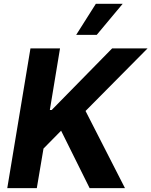

<svg xmlns="http://www.w3.org/2000/svg" viewBox="-20 -979 788 999"><path d="M17.8 0 138.5 -727.3H292.3L239.3 -406.6H248.9L563.6 -727.3H747.9L425.1 -401.6L630.3 0H446.4L297.9 -299L206.3 -206L171.5 0ZM376.4 -797.6 478.7 -959.2H618.3L483.3 -797.6Z"/></svg>

Font: Inter UI
Style: Bold Italic
Weight: 700
Italic angle: 9.39999°
Designer: Rasmus Andersson
Foundry: rsms
Version: 3.2;8d6f07862